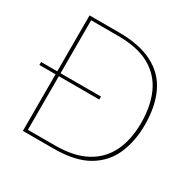

<svg xmlns="http://www.w3.org/2000/svg" viewBox="-156 -854 1006 1008"><g transform="rotate(30 347.0 -350.0)"><path d="M9 -343V-361H372V-343ZM107 0V-700H285Q410 -700 490 -659Q570 -618 608 -539Q646 -460 646 -346Q646 -247 611.5 -168.5Q577 -90 500 -45Q423 0 293 0ZM127 -18H291Q405 -18 478.5 -57.5Q552 -97 588 -170.5Q624 -244 624 -346Q624 -449 589.5 -524.5Q555 -600 482 -641Q409 -682 291 -682H127Z"/></g></svg>

Font: DM Sans 24pt Thin
Style: Regular
Weight: 250
Designer: Colophon Foundry, Jonny Pinhorn
Foundry: Colophon Foundry
Version: Version 4.004;gftools[0.9.30]